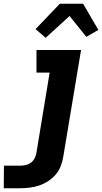

<svg xmlns="http://www.w3.org/2000/svg" viewBox="-55 -786 543 1021"><path d="M-35 215 -34 95H52Q66 95 80.5 92Q95 89 107.5 80.5Q120 72 127.5 58.5Q135 45 138 31L209 -400H139V-520H376L281 50Q277 75 267 99.5Q257 124 239.5 144Q222 164 199 178.5Q176 193 151.5 201Q127 209 101.5 212Q76 215 52 215ZM188 -585 134 -631 263 -766H387L468 -627L404 -590L315 -701Z"/></svg>

Font: Iosevka Etoile Heavy
Style: Italic
Weight: 900
Italic angle: -9°
Designer: Belleve Invis
Foundry: Belleve Invis
Version: Version 22.1.2; ttfautohint (v1.8.4)